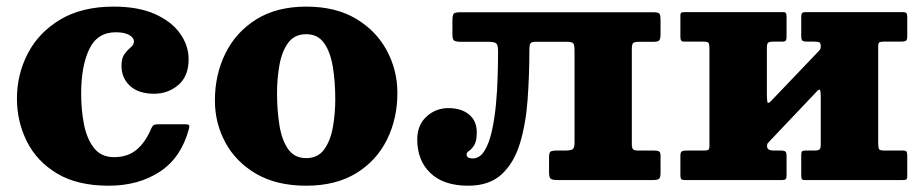

<svg xmlns="http://www.w3.org/2000/svg" viewBox="-20 -558 2864 595"><path d="M32.5 -252.5Q32.5 -327.5 66.2 -392.5Q100 -457.5 167 -497.5Q234 -537.5 332.5 -537.5Q408.5 -537.5 460 -514.5Q511.5 -491.5 538 -454.2Q564.5 -417 564.5 -374.5Q564.5 -322 532.8 -294.8Q501 -267.5 457.5 -267.5Q409.5 -267.5 383 -291.8Q356.5 -316 356.5 -354.5Q356.5 -378 366 -390.8Q375.5 -403.5 385.2 -411.5Q395 -419.5 395 -429Q395 -441.5 380 -449.8Q365 -458 339 -458Q281.5 -458 256.5 -405.5Q231.5 -353 231.5 -267.5Q231.5 -217.5 240.2 -172.8Q249 -128 271.2 -99.5Q293.5 -71 333.5 -71Q376 -71 403.8 -94.5Q431.5 -118 449.5 -161.5Q452.5 -168 456.8 -170.5Q461 -173 471.5 -173H551.5Q563 -173 565.5 -170.5Q568 -168 565.5 -159Q542 -70 475.8 -26.2Q409.5 17.5 316.5 17.5Q220 17.5 157 -20.2Q94 -58 63.2 -119.8Q32.5 -181.5 32.5 -252.5Z M646 -246.5Q646 -326.5 678.5 -392.5Q711 -458.5 774.2 -498Q837.5 -537.5 929 -537.5Q1020.5 -537.5 1083.5 -499.8Q1146.5 -462 1179 -401Q1211.5 -340 1211.5 -270Q1211.5 -190 1179 -124.8Q1146.5 -59.5 1083.5 -21Q1020.5 17.5 929 17.5Q837.5 17.5 774.2 -19.2Q711 -56 678.5 -116.2Q646 -176.5 646 -246.5ZM838.5 -270Q838.5 -215.5 846 -169.5Q853.5 -123.5 873 -95.8Q892.5 -68 929 -68Q965 -68 984.5 -94.8Q1004 -121.5 1011.5 -163.5Q1019 -205.5 1019 -250Q1019 -304.5 1011.5 -350.5Q1004 -396.5 984.5 -424.2Q965 -452 929 -452Q892.5 -452 873 -425.2Q853.5 -398.5 846 -356.5Q838.5 -314.5 838.5 -270Z M1273 -126Q1273 -170.5 1301.8 -196.8Q1330.5 -223 1369.5 -223Q1409.5 -223 1433.5 -203.2Q1457.5 -183.5 1457.5 -148Q1457.5 -121 1449.8 -108.5Q1442 -96 1434 -90.8Q1426 -85.5 1426 -80Q1426 -72 1431.8 -69.5Q1437.5 -67 1444.5 -67Q1466.5 -67 1481 -90Q1495.5 -113 1504 -150.8Q1512.5 -188.5 1516.8 -233Q1521 -277.5 1522.2 -321.2Q1523.5 -365 1523.5 -399.5Q1523.5 -419 1517.5 -423.8Q1511.5 -428.5 1492 -428.5H1409.5Q1393 -428.5 1387.5 -432Q1382 -435.5 1382 -452.5V-493.5Q1382 -511 1386 -515.5Q1390 -520 1407 -520H2005Q2021 -520 2024 -515.2Q2027 -510.5 2027 -495V-452.5Q2027 -437.5 2023 -433Q2019 -428.5 2005 -428.5H1962.5Q1947 -428.5 1942.5 -425Q1938 -421.5 1938 -406V-111.5Q1938 -99 1942 -95.2Q1946 -91.5 1958 -91.5H2006.5Q2017.5 -91.5 2022.2 -88.8Q2027 -86 2027 -75V-22.5Q2027 -8 2022.5 -4Q2018 0 2003 0H1707.5Q1692.5 0 1687 -3.8Q1681.5 -7.5 1681.5 -23.5V-70.5Q1681.5 -85 1686.2 -88.2Q1691 -91.5 1707.5 -91.5H1731Q1747 -91.5 1753.8 -95Q1760.5 -98.5 1760.5 -116V-400.5Q1760.5 -418 1757 -423.2Q1753.5 -428.5 1735 -428.5H1640.5Q1626.5 -428.5 1623.5 -423Q1620.5 -417.5 1620.5 -403.5Q1620.5 -324 1615 -248.8Q1609.5 -173.5 1591.2 -113.5Q1573 -53.5 1534.8 -18Q1496.5 17.5 1431 17.5Q1355 17.5 1314 -21.5Q1273 -60.5 1273 -126Z M2701.5 -114Q2701.5 -101 2704 -96.2Q2706.5 -91.5 2719.5 -91.5H2778.5Q2787 -91.5 2789.2 -88.2Q2791.5 -85 2791.5 -76.5V-11Q2791.5 -3 2788 -1.5Q2784.5 0 2776 0H2474Q2466 0 2464.5 -3.8Q2463 -7.5 2463 -15.5V-77Q2463 -85.5 2465.2 -88.5Q2467.5 -91.5 2475.5 -91.5H2503.5Q2515.5 -91.5 2519.5 -94.8Q2523.5 -98 2523.5 -111V-256.5Q2523.5 -271 2522 -277.2Q2520.5 -283.5 2513.5 -277L2365 -120.5Q2362 -117.5 2359.5 -114.5Q2357 -111.5 2357 -105Q2357 -91.5 2377.5 -91.5H2400Q2410 -91.5 2413.8 -88.5Q2417.5 -85.5 2417.5 -74.5V-15Q2417.5 -6 2414.8 -3Q2412 0 2403.5 0H2102.5Q2093.5 0 2091 -3.2Q2088.5 -6.5 2088.5 -16V-75.5Q2088.5 -86 2092.8 -88.8Q2097 -91.5 2106.5 -91.5H2161.5Q2171.5 -91.5 2175 -93.8Q2178.5 -96 2178.5 -105.5V-406.5Q2178.5 -419.5 2176.2 -424.2Q2174 -429 2160.5 -429H2101.5Q2093.5 -429 2091 -432.2Q2088.5 -435.5 2088.5 -444V-509.5Q2088.5 -518 2092.2 -519.2Q2096 -520.5 2104 -520.5H2406.5Q2414 -520.5 2415.8 -517Q2417.5 -513.5 2417.5 -505V-443.5Q2417.5 -435.5 2415 -432.2Q2412.5 -429 2405 -429H2376.5Q2364.5 -429 2360.5 -425.8Q2356.5 -422.5 2356.5 -409.5V-269Q2356.5 -249.5 2358 -242.2Q2359.5 -235 2369 -244.5L2519 -401.5Q2522 -404.5 2522.8 -408Q2523.5 -411.5 2523.5 -413.5Q2523.5 -425 2519 -427Q2514.5 -429 2502.5 -429H2480.5Q2470.5 -429 2466.8 -432Q2463 -435 2463 -446V-505.5Q2463 -514.5 2465.8 -517.5Q2468.5 -520.5 2477 -520.5H2777.5Q2786.5 -520.5 2789 -517.2Q2791.5 -514 2791.5 -504.5V-445Q2791.5 -434.5 2787.5 -431.8Q2783.5 -429 2773.5 -429H2718.5Q2709 -429 2705.2 -426.8Q2701.5 -424.5 2701.5 -415Z"/></svg>

Font: Besley* Heavy
Style: Regular
Weight: 800
Designer: Owen Earl
Foundry: indestructible type*
Version: Version 3.000; ttfautohint (v1.8.3)